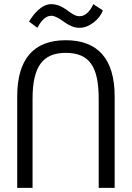

<svg xmlns="http://www.w3.org/2000/svg" viewBox="-20 -906 636 926"><path d="M362 -772H366C410 -772 462 -814 476 -856L430 -886C414 -850 390 -828 366 -828H362C321 -828 292 -886 226 -886C178 -885 140 -835 120 -802L160 -772C176 -800 196 -830 228 -830H230C275 -824 305 -772 362 -772ZM533 0V-441C533 -624 450 -712 297 -712C143 -712 63 -622 63 -441V0H137V-429C137 -585 186 -651 297 -651C412 -651 456 -584 456 -429V0Z"/></svg>

Font: Mint Spirit
Style: Regular
Weight: 400
Designer: HARENDAL Hirwen
Foundry: Arkandis Digital Foundry.
Version: Version 1.004;FFEdit